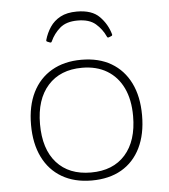

<svg xmlns="http://www.w3.org/2000/svg" viewBox="-51 -737 695 789"><g transform="rotate(-5 296.5 -342.5)"><path d="M295 -691Q357 -691 388 -659.5Q419 -628 431 -586Q433 -580 427 -578L417 -574Q411 -572 409 -578Q395 -609 369 -631.5Q343 -654 295 -654Q248 -654 222 -631.5Q196 -609 182 -578Q180 -572 174 -574L164 -578Q158 -580 160 -586Q168 -614 184 -638Q200 -662 227 -676.5Q254 -691 295 -691ZM296 6Q225 6 173.5 -24Q122 -54 94.5 -110Q67 -166 67 -243Q67 -321 94.5 -376.5Q122 -432 173.5 -462Q225 -492 296 -492Q368 -492 419 -462Q470 -432 497.5 -376.5Q525 -321 525 -243Q525 -165 497.5 -109Q470 -53 419 -23.5Q368 6 296 6ZM296 -27Q387 -27 437.5 -84Q488 -141 488 -243Q488 -311 465 -359Q442 -407 399 -433Q356 -459 296 -459Q206 -459 155 -402Q104 -345 104 -243Q104 -140 154.5 -83.5Q205 -27 296 -27Z"/></g></svg>

Font: Hahmlet Thin
Style: Regular
Weight: 250
Version: Version 1.002